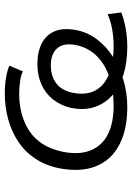

<svg xmlns="http://www.w3.org/2000/svg" viewBox="105 -648 551 801"><g transform="rotate(-90 380.5 -247.5)"><path d="M334 8Q240 8 176.5 -25.5Q113 -59 87.5 -122.5Q62 -186 79 -276Q91 -334 120 -377Q149 -420 191 -447.5Q233 -475 284 -489Q335 -503 391 -503Q425 -503 456 -498Q487 -493 507 -484L483 -427Q471 -435 443.5 -439Q416 -443 388 -443Q346 -443 306.5 -432.5Q267 -422 234.5 -400.5Q202 -379 180 -344.5Q158 -310 148 -262Q134 -192 154 -144Q174 -96 221.5 -72.5Q269 -49 340 -49Q406 -49 459 -66.5Q512 -84 547 -119Q582 -154 593 -206Q603 -258 579.5 -284.5Q556 -311 508 -311Q465 -311 434.5 -289Q404 -267 394 -220Q383 -164 403.5 -125.5Q424 -87 472.5 -68Q521 -49 591 -49Q625 -49 658.5 -55Q692 -61 722 -74L729 -17Q698 -5 661.5 1.5Q625 8 585 8Q521 8 469.5 -8Q418 -24 383.5 -54.5Q349 -85 334.5 -128.5Q320 -172 331 -227Q341 -270 366 -301.5Q391 -333 428.5 -350Q466 -367 514 -367Q565 -367 600.5 -348.5Q636 -330 651 -294Q666 -258 655 -203Q646 -157 616.5 -118Q587 -79 543.5 -51.5Q500 -24 446.5 -8Q393 8 334 8Z"/></g></svg>

Font: Nunito Sans 7pt SemiExpanded Light
Style: Italic
Weight: 300
Width: 6
Italic angle: -9°
Designer: Vernon Adams
Foundry: Vernon Adams
Version: Version 3.101;gftools[0.9.27]